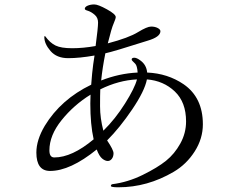

<svg xmlns="http://www.w3.org/2000/svg" viewBox="-20 -795 1040 848"><path d="M140.6 -121.1Q140.6 -176.8 177.7 -239.3Q249 -356.4 382.8 -420.9Q386.7 -474.6 391.6 -510.3Q396.5 -545.9 397.5 -549.8Q331.1 -538.1 281.2 -538.1Q230.5 -538.1 203.1 -569.8Q175.8 -601.6 175.8 -630.9Q175.8 -635.7 177.7 -635.7Q178.7 -635.7 179.7 -634.8Q201.2 -605.5 225.6 -593.8Q250 -582 298.8 -582Q347.7 -582 402.3 -591.8Q413.1 -672.9 413.1 -695.3Q413.1 -716.8 398.4 -729.5Q383.8 -742.2 369.1 -747.1Q354.5 -751 354.5 -755.9Q354.5 -764.6 367.2 -770Q379.9 -775.4 396.5 -775.4Q413.1 -775.4 452.1 -753.9Q491.2 -732.4 491.2 -719.7Q491.2 -712.9 482.4 -692.4Q472.7 -670.9 456.1 -603.5Q548.8 -627.9 589.8 -653.3Q629.9 -677.7 647.5 -677.7Q664.1 -677.7 676.3 -671.4Q688.5 -665 688.5 -657.2Q688.5 -631.8 631.8 -615.2Q478.5 -566.4 445.3 -559.6Q432.6 -496.1 426.8 -439.5Q505.9 -470.7 587.9 -474.6Q585.9 -504.9 577.1 -513.7L565.4 -525.4Q561.5 -529.3 561.5 -532.2Q561.5 -540 573.2 -540Q584 -540 599.6 -528.3Q627 -508.8 629.9 -474.6Q720.7 -470.7 791 -422.9Q876 -364.3 876 -246.1Q876 -182.6 839.8 -126Q803.7 -69.3 747.1 -36.1Q630.9 32.2 502.9 32.2Q469.7 32.2 469.7 26.4Q469.7 20.5 475.6 18.6Q544.9 9.8 610.4 -22.5Q675.8 -54.7 713.4 -85Q751 -115.2 776.4 -161.1Q801.8 -207 801.8 -258.8Q801.8 -343.8 752 -391.1Q702.1 -438.5 628.9 -444.3Q619.1 -393.6 564 -312Q508.8 -230.5 453.1 -174.8Q481.4 -132.8 481.4 -118.2Q481.4 -103.5 474.1 -93.8Q466.8 -84 456.1 -84Q444.3 -84 431.2 -94.7Q418 -105.5 407.2 -134.8Q290 -40 201.2 -40Q140.6 -40 140.6 -121.1ZM198.2 -130.9Q198.2 -99.6 219.7 -99.6Q297.9 -99.6 393.6 -179.7Q378.9 -245.1 378.9 -337.9Q378.9 -356.4 379.9 -377Q305.7 -331.1 252 -264.2Q198.2 -197.3 198.2 -130.9ZM421.9 -325.2Q421.9 -273.4 436.5 -217.8Q489.3 -269.5 532.2 -337.9Q575.2 -406.2 585 -444.3Q503.9 -440.4 422.9 -400.4Q421.9 -377 421.9 -325.2Z"/></svg>

Font: GenEi Koburi Mincho v6
Style: Regular
Weight: 400
Designer: o_tamon (Modified)
Foundry: o_tamon / Adobe Systems Incorporated
Version: Version 6.1